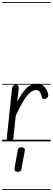

<svg xmlns="http://www.w3.org/2000/svg" viewBox="-25 -1349 504 1832"><path d="M68.5 0Q55 0 46.5 -8Q38 -16 40 -33L90 -506Q92 -523.5 103 -532.2Q114 -541 126.5 -541Q139 -541 147.2 -532Q155.5 -523 153 -502L139.5 -377Q184 -465 227.8 -508Q271.5 -551 327 -551Q370 -551 396.8 -522.8Q423.5 -494.5 434 -453Q438.5 -433 432.2 -424Q426 -415 414.5 -409Q402.5 -402.5 390.2 -405Q378 -407.5 376 -417Q370.5 -443.5 358.5 -466.5Q346.5 -489.5 321.5 -489.5Q291 -489.5 261 -464.5Q231 -439.5 198.2 -386Q165.5 -332.5 125.5 -247L103 -35Q102 -23 97 -15.2Q92 -7.5 84.5 -3.8Q77 0 68.5 0ZM68.5 0Q55 0 46.5 -8Q38 -16 40 -33L90 -506Q92 -523.5 103 -532.2Q114 -541 126.5 -541Q139 -541 147.2 -532Q155.5 -523 153 -502L139.5 -377Q184 -465 227.8 -508Q271.5 -551 327 -551Q370 -551 396.8 -522.8Q423.5 -494.5 434 -453Q438.5 -433 432.2 -424Q426 -415 414.5 -409Q402.5 -402.5 390.2 -405Q378 -407.5 376 -417Q370.5 -443.5 358.5 -466.5Q346.5 -489.5 321.5 -489.5Q291 -489.5 261 -464.5Q231 -439.5 198.2 -386Q165.5 -332.5 125.5 -247L103 -35Q102 -23 97 -15.2Q92 -7.5 84.5 -3.8Q77 0 68.5 0ZM140 291Q125.5 289.5 118.2 281Q111 272.5 114.5 254L144.5 83.5Q147.5 66.5 157.8 60.8Q168 55 183.5 56.5Q198.5 58 206.5 65.8Q214.5 73.5 211.5 90.5L179.5 263Q176.5 280 165.5 286.2Q154.5 292.5 140 291ZM-5 455H458.5V463H-5ZM-5 -16H458.5V0H-5ZM-5 -549H458.5V-541H-5ZM-5 -1329H458.5V-1321H-5Z"/></svg>

Font: Edu SA Dotted Guide
Style: Regular
Weight: 400
Designer: Tina and Corey Anderson, Eben Sorkin, Mirko Velimirovic
Foundry: Google for Education
Version: Version 2.000